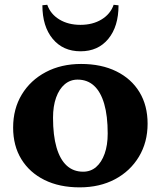

<svg xmlns="http://www.w3.org/2000/svg" viewBox="-20 -784 686 819"><path d="M319.8 15.2Q233.4 15.2 169.8 -16.3Q106.2 -47.8 71.1 -105Q36 -162.2 36 -239.8Q36 -319.8 73 -380.9Q110 -442 175.6 -476.6Q241.2 -511.2 325.8 -511.2Q412.4 -511.2 476.3 -479.7Q540.2 -448.2 574.9 -391.1Q609.6 -334 609.6 -256.2Q609.6 -177.2 572.6 -115.6Q535.6 -54 470.5 -19.4Q405.4 15.2 319.8 15.2ZM334.6 -51.6Q366.8 -51.6 390 -71.6Q413.2 -91.6 426.3 -128.2Q439.4 -164.8 439.4 -214.4Q439.4 -289.8 424.5 -341Q409.6 -392.2 381.1 -418.3Q352.6 -444.4 311 -444.4Q279.6 -444.4 256 -424.4Q232.4 -404.4 219.3 -367.8Q206.2 -331.2 206.2 -281.6Q206.2 -206.4 221.1 -155.1Q236 -103.8 264.5 -77.7Q293 -51.6 334.6 -51.6ZM323.6 -565.2Q248.8 -565.2 204.8 -618.3Q160.8 -671.3 160.8 -761.6L181.6 -763.6Q195.4 -724 233.1 -701Q270.8 -678 323.2 -678Q375.4 -678 413.2 -701Q451 -724 464.8 -763.6L485.6 -761.3Q485.6 -671.2 442 -618.2Q398.4 -565.2 323.6 -565.2Z"/></svg>

Font: Platypi Light
Style: Regular
Weight: 300
Designer: David Sargent
Foundry: Bolt Cutter Type
Version: Version 1.200